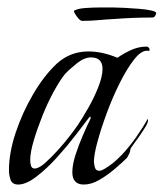

<svg xmlns="http://www.w3.org/2000/svg" viewBox="-20 -493 439 515"><path d="M29 2Q13 2 8.5 -10.5Q4 -23 4 -36Q4 -83 22 -137Q40 -191 69 -240.5Q98 -290 132 -322Q168 -355 217 -355Q237 -355 256.5 -350.5Q276 -346 295 -338Q312 -350 332 -359Q352 -368 373 -368Q378 -368 381 -362V-359Q381 -356 378.5 -356.5Q376 -357 374 -357Q358 -357 339 -332.5Q320 -308 301 -270Q282 -232 266.5 -190Q251 -148 241.5 -113Q232 -78 232 -60Q232 -53 234.5 -44Q237 -35 246 -35Q251 -35 254.5 -37Q258 -39 262 -41Q284 -54 305.5 -76.5Q327 -99 345.5 -125.5Q364 -152 376 -174Q377 -173 377 -170Q377 -164 370 -152.5Q363 -141 354 -128Q345 -115 337.5 -105Q330 -95 330 -93Q329 -86 327 -81.5Q325 -77 321 -70Q308 -57 288 -40Q268 -23 246.5 -10.5Q225 2 205 2Q174 2 174 -31Q174 -51 182.5 -77.5Q191 -104 202.5 -130.5Q214 -157 223 -175Q223 -176 223 -178Q223 -180 222 -180Q221 -180 219 -178Q207 -162 184 -132Q161 -102 133.5 -71.5Q106 -41 78 -19.5Q50 2 29 2ZM73 -41Q84 -41 100.5 -55.5Q117 -70 135.5 -90.5Q154 -111 168.5 -130Q183 -149 189 -158Q201 -176 216.5 -203Q232 -230 243.5 -259Q255 -288 255 -308Q255 -339 224 -339Q206 -339 186 -323Q166 -307 154 -294Q141 -278 124.5 -248Q108 -218 94 -183Q80 -148 70.5 -116Q61 -84 61 -63Q61 -57 63 -49Q65 -41 73 -41ZM200 -437Q195 -437 187 -447.5Q179 -458 178 -464L180 -465Q189 -470 209 -471.5Q229 -473 250.5 -473Q272 -473 283 -473Q294 -473 313 -472Q332 -471 351.5 -469.5Q371 -468 385 -465Q399 -462 399 -458Q399 -456 396.5 -451Q394 -446 388 -446Q362 -446 336.5 -445Q311 -444 286 -442Q265 -441 244 -439Q223 -437 200 -437Z"/></svg>

Font: Beau Rivage
Style: Regular
Weight: 400
Designer: Robert E. Leuschke
Foundry: Robert E. Leuschke
Version: Version 1.010; ttfautohint (v1.8.3)